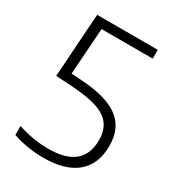

<svg xmlns="http://www.w3.org/2000/svg" viewBox="-181 -842 863 954"><g transform="rotate(30 250.5 -365.5)"><path d="M215.5 9Q170 9 124.8 1.5Q79.5 -6 40 -20V-71.5Q82 -57 127 -49.5Q172 -42 215 -42Q314.5 -42 363.8 -83Q413 -124 413 -205Q413 -257.5 388.8 -292.2Q364.5 -327 309.5 -345.8Q254.5 -364.5 161.5 -370L69 -375.5L93.5 -740H441.5V-689.5H121.5L149.5 -713L127.5 -396L87.5 -426L180.5 -420.5Q283 -414.5 347.5 -389.2Q412 -364 442 -318.5Q472 -273 472 -206Q472 -101.5 406.8 -46.2Q341.5 9 215.5 9Z"/></g></svg>

Font: Encode Sans SC Light
Style: Regular
Weight: 300
Version: Version 3.002